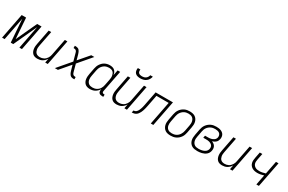

<svg xmlns="http://www.w3.org/2000/svg" viewBox="151 -2101 5199 3465"><g transform="rotate(30 2750.0 -369.0)"><path d="M5 0 108 -530H200L231 -99L430 -530H522L419 0H366L459 -480L238 0H186L151 -480L58 0Z M744 12Q715 12 689.5 4.5Q664 -3 645.5 -21Q627 -39 617 -63Q607 -87 603.5 -114Q600 -141 602.5 -169Q605 -197 611 -225L670 -530H723L662 -216Q658 -194 656 -172Q654 -150 657.5 -129.5Q661 -109 669.5 -90.5Q678 -72 693 -59Q708 -46 728.5 -40.5Q749 -35 771 -35Q791 -35 811 -39.5Q831 -44 849.5 -53.5Q868 -63 884 -78.5Q900 -94 911.5 -112Q923 -130 930 -149.5Q937 -169 940 -188L1007 -530H1060L957 0H904L921 -89Q908 -66 888 -46Q868 -26 844.5 -12.5Q821 1 794.5 6.5Q768 12 744 12Z M1105 0 1335 -269 1296 -409Q1292 -424 1287.5 -438.5Q1283 -453 1273 -464.5Q1263 -476 1247.5 -479.5Q1232 -483 1216 -483V-530Q1232 -530 1248.5 -529Q1265 -528 1280 -522Q1295 -516 1306 -504.5Q1317 -493 1323.5 -479.5Q1330 -466 1336 -451.5Q1342 -437 1346 -422L1375 -317L1558 -530H1622L1392 -261L1430 -121Q1434 -106 1439 -91.5Q1444 -77 1453.5 -65.5Q1463 -54 1479 -50.5Q1495 -47 1511 -47V0Q1495 0 1478 -1Q1461 -2 1446.5 -8Q1432 -14 1421 -25.5Q1410 -37 1403 -50.5Q1396 -64 1390.5 -78.5Q1385 -93 1381 -108L1351 -213L1169 0Z M1838 12Q1810 12 1783.5 4.5Q1757 -3 1738 -20Q1719 -37 1707.5 -61Q1696 -85 1692.5 -112Q1689 -139 1691 -167.5Q1693 -196 1699 -225L1722 -345Q1727 -370 1735.5 -395Q1744 -420 1759.5 -443.5Q1775 -467 1795 -486.5Q1815 -506 1839.5 -518.5Q1864 -531 1890 -536.5Q1916 -542 1942 -542Q1970 -542 1996 -535Q2022 -528 2041 -511Q2060 -494 2071 -470Q2082 -446 2085 -420L2107 -530H2160L2072 -79Q2070 -70 2071 -61.5Q2072 -53 2077 -47Q2082 -41 2090 -38Q2098 -35 2107 -35H2122L2121 12H2097Q2078 12 2060.5 7Q2043 2 2031.5 -10.5Q2020 -23 2017.5 -41.5Q2015 -60 2019 -79L2021 -90Q2007 -66 1986.5 -46Q1966 -26 1942 -12.5Q1918 1 1891 6.5Q1864 12 1838 12ZM1866 -35Q1886 -35 1906 -39Q1926 -43 1945.5 -52.5Q1965 -62 1982 -77Q1999 -92 2011 -110.5Q2023 -129 2029.5 -148.5Q2036 -168 2040 -188L2064 -308Q2068 -331 2070 -353.5Q2072 -376 2068.5 -397Q2065 -418 2056.5 -437.5Q2048 -457 2032 -470.5Q2016 -484 1995 -489.5Q1974 -495 1951 -495Q1931 -495 1909.5 -490.5Q1888 -486 1868.5 -476Q1849 -466 1832 -450Q1815 -434 1803 -415.5Q1791 -397 1784 -376.5Q1777 -356 1773 -336L1750 -216Q1745 -193 1744 -171Q1743 -149 1746.5 -128Q1750 -107 1760 -89Q1770 -71 1786 -58Q1802 -45 1823 -40Q1844 -35 1866 -35Z M2394 12Q2365 12 2339.5 4.5Q2314 -3 2295.5 -21Q2277 -39 2267 -63Q2257 -87 2253.5 -114Q2250 -141 2252.5 -169Q2255 -197 2261 -225L2320 -530H2373L2312 -216Q2308 -194 2306 -172Q2304 -150 2307.5 -129.5Q2311 -109 2319.5 -90.5Q2328 -72 2343 -59Q2358 -46 2378.5 -40.5Q2399 -35 2421 -35Q2441 -35 2461 -39.5Q2481 -44 2499.5 -53.5Q2518 -63 2534 -78.5Q2550 -94 2561.5 -112Q2573 -130 2580 -149.5Q2587 -169 2590 -188L2657 -530H2710L2607 0H2554L2571 -89Q2558 -66 2538 -46Q2518 -26 2494.5 -12.5Q2471 1 2444.5 6.5Q2418 12 2394 12Z M2530 -610Q2500 -610 2472 -617.5Q2444 -625 2425.5 -644Q2407 -663 2401.5 -691.5Q2396 -720 2402 -750H2455Q2451 -730 2454 -711Q2457 -692 2469.5 -679.5Q2482 -667 2501 -662Q2520 -657 2540 -657Q2560 -657 2580 -662Q2600 -667 2617.5 -679.5Q2635 -692 2646 -711Q2657 -730 2661 -750H2714Q2708 -720 2691.5 -691.5Q2675 -663 2648.5 -644Q2622 -625 2591 -617.5Q2560 -610 2530 -610Z M2707 0 2716 -47Q2729 -47 2743 -51Q2757 -55 2768.5 -64Q2780 -73 2788.5 -85.5Q2797 -98 2803 -110.5Q2809 -123 2814 -136Q2819 -149 2823.5 -162.5Q2828 -176 2831 -189Q2834 -202 2837 -215.5Q2840 -229 2843 -242.5Q2846 -256 2848 -269L2899 -530H3260L3157 0H3104L3198 -483H2943L2900 -261Q2895 -239 2891 -218Q2887 -197 2881 -176Q2875 -155 2868 -134Q2861 -113 2850.5 -92.5Q2840 -72 2825.5 -53Q2811 -34 2791.5 -22Q2772 -10 2750 -5Q2728 0 2707 0Z M3519 12Q3489 12 3460 6Q3431 0 3408 -15.5Q3385 -31 3369.5 -54.5Q3354 -78 3347 -106Q3340 -134 3341.5 -164Q3343 -194 3349 -225L3372 -345Q3377 -371 3386.5 -397Q3396 -423 3412.5 -447Q3429 -471 3452 -490Q3475 -509 3500.5 -521Q3526 -533 3553 -537.5Q3580 -542 3607 -542Q3637 -542 3666.5 -536Q3696 -530 3719 -514.5Q3742 -499 3757.5 -475.5Q3773 -452 3780 -424Q3787 -396 3785.5 -366Q3784 -336 3778 -305L3755 -185Q3750 -159 3740.5 -133Q3731 -107 3714 -83Q3697 -59 3674.5 -40Q3652 -21 3626 -9Q3600 3 3573 7.5Q3546 12 3519 12ZM3521 -35Q3542 -35 3563 -39Q3584 -43 3604.5 -53Q3625 -63 3642 -78.5Q3659 -94 3671.5 -113Q3684 -132 3692 -153Q3700 -174 3704 -194L3727 -314Q3731 -337 3732.5 -359.5Q3734 -382 3729.5 -403Q3725 -424 3715 -442Q3705 -460 3688.5 -472.5Q3672 -485 3650.5 -490Q3629 -495 3606 -495Q3585 -495 3563.5 -491Q3542 -487 3522 -477Q3502 -467 3485 -451.5Q3468 -436 3455 -417Q3442 -398 3434.5 -377Q3427 -356 3423 -336L3400 -216Q3395 -193 3394 -170.5Q3393 -148 3397 -127Q3401 -106 3411 -88Q3421 -70 3438 -57.5Q3455 -45 3476.5 -40Q3498 -35 3521 -35Z M4078 12Q4047 12 4017 7Q3987 2 3962.5 -13Q3938 -28 3921.5 -51.5Q3905 -75 3897.5 -103.5Q3890 -132 3891.5 -163Q3893 -194 3899 -225L3922 -345Q3927 -371 3937 -398Q3947 -425 3964.5 -448.5Q3982 -472 4005 -491Q4028 -510 4054.5 -522Q4081 -534 4108.5 -538Q4136 -542 4163 -542Q4187 -542 4210 -539Q4233 -536 4254.5 -527.5Q4276 -519 4293 -505.5Q4310 -492 4320.5 -472.5Q4331 -453 4333.5 -429.5Q4336 -406 4331 -382Q4327 -363 4318 -344.5Q4309 -326 4293.5 -312.5Q4278 -299 4259 -289.5Q4240 -280 4221 -274Q4244 -266 4262.5 -252.5Q4281 -239 4293 -219.5Q4305 -200 4307.5 -175.5Q4310 -151 4305 -126Q4301 -103 4289 -81Q4277 -59 4258 -42.5Q4239 -26 4216.5 -15.5Q4194 -5 4170.5 1Q4147 7 4123.5 9.5Q4100 12 4078 12ZM4079 -35Q4097 -35 4114 -37Q4131 -39 4149 -43Q4167 -47 4184.5 -54.5Q4202 -62 4216.5 -73.5Q4231 -85 4241 -101.5Q4251 -118 4254 -135Q4258 -154 4255 -172.5Q4252 -191 4241.5 -205Q4231 -219 4216 -228Q4201 -237 4184 -242.5Q4167 -248 4148.5 -249.5Q4130 -251 4111 -251H4053L4062 -299H4120Q4136 -299 4152 -300Q4168 -301 4184 -305Q4200 -309 4216 -315.5Q4232 -322 4246 -333Q4260 -344 4268.5 -359Q4277 -374 4280 -390Q4284 -414 4276.5 -436.5Q4269 -459 4251.5 -472Q4234 -485 4210.5 -490Q4187 -495 4163 -495Q4141 -495 4119.5 -491.5Q4098 -488 4077 -478Q4056 -468 4037.5 -453Q4019 -438 4005.5 -418.5Q3992 -399 3984.5 -378Q3977 -357 3973 -336L3950 -216Q3945 -192 3944 -169Q3943 -146 3948 -124.5Q3953 -103 3964.5 -85Q3976 -67 3993.5 -55Q4011 -43 4033.5 -39Q4056 -35 4079 -35Z M4594 12Q4565 12 4539.5 4.5Q4514 -3 4495.5 -21Q4477 -39 4467 -63Q4457 -87 4453.5 -114Q4450 -141 4452.5 -169Q4455 -197 4461 -225L4520 -530H4573L4512 -216Q4508 -194 4506 -172Q4504 -150 4507.5 -129.5Q4511 -109 4519.5 -90.5Q4528 -72 4543 -59Q4558 -46 4578.5 -40.5Q4599 -35 4621 -35Q4641 -35 4661 -39.5Q4681 -44 4699.5 -53.5Q4718 -63 4734 -78.5Q4750 -94 4761.5 -112Q4773 -130 4780 -149.5Q4787 -169 4790 -188L4857 -530H4910L4807 0H4754L4771 -89Q4758 -66 4738 -46Q4718 -26 4694.5 -12.5Q4671 1 4644.5 6.5Q4618 12 4594 12Z M5304 0 5345 -211Q5312 -200 5278.5 -194Q5245 -188 5212 -188Q5183 -188 5155.5 -194Q5128 -200 5104.5 -214Q5081 -228 5065 -249.5Q5049 -271 5042.5 -298Q5036 -325 5038.5 -354.5Q5041 -384 5047 -413L5070 -530H5123L5098 -404Q5094 -382 5092 -359.5Q5090 -337 5095 -316.5Q5100 -296 5113 -280Q5126 -264 5143.5 -253.5Q5161 -243 5183 -239Q5205 -235 5227 -235Q5258 -235 5290 -241.5Q5322 -248 5354 -258L5407 -530H5460L5357 0Z"/></g></svg>

Font: Lode Dark Term
Style: Italic
Weight: 400
Italic angle: -11°
Monospace: yes
Designer: Belleve Invis
Foundry: Belleve Invis
Version: Version 29.2.0